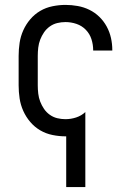

<svg xmlns="http://www.w3.org/2000/svg" viewBox="-20 -548 540 783"><path d="M250 215V8H247Q221 8 194 2.5Q167 -3 144 -16.5Q121 -30 103.5 -50.5Q86 -71 75 -95.5Q64 -120 60 -146.5Q56 -173 56 -200V-320Q56 -347 60 -373.5Q64 -400 75 -424.5Q86 -449 103.5 -469.5Q121 -490 144 -503.5Q167 -517 194 -522.5Q221 -528 247 -528Q272 -528 297 -523.5Q322 -519 344.5 -508Q367 -497 385 -479.5Q403 -462 415 -440Q427 -418 432.5 -393.5Q438 -369 438 -344V-342H360V-343Q360 -366 353 -388Q346 -410 330 -426.5Q314 -443 292 -450.5Q270 -458 247 -458Q230 -458 213.5 -454Q197 -450 183 -440Q169 -430 159.5 -416Q150 -402 144 -386.5Q138 -371 136 -354Q134 -337 134 -320V-200Q134 -183 136 -166Q138 -149 144 -133.5Q150 -118 159.5 -104Q169 -90 183 -80Q197 -70 213.5 -66Q230 -62 247 -62Q269 -62 290.5 -69Q312 -76 328 -91V215Z"/></svg>

Font: Iosevka www.saffi
Style: Regular
Weight: 400
Monospace: yes
Designer: Belleve Invis
Foundry: Belleve Invis
Version: Version 22.0.2; ttfautohint (v1.8.3)